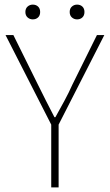

<svg xmlns="http://www.w3.org/2000/svg" viewBox="-20 -812 476 832"><path d="M202 0V-272L4 -660H38L144 -446Q162 -410 179.5 -375Q197 -340 216 -304H220Q240 -340 259 -375Q278 -410 294 -446L400 -660H432L234 -272V0ZM314 -728Q301 -728 291.5 -736.5Q282 -745 282 -760Q282 -775 291.5 -783.5Q301 -792 314 -792Q328 -792 337 -783.5Q346 -775 346 -760Q346 -745 337 -736.5Q328 -728 314 -728ZM122 -728Q109 -728 99.5 -736.5Q90 -745 90 -760Q90 -775 99.5 -783.5Q109 -792 122 -792Q136 -792 145 -783.5Q154 -775 154 -760Q154 -745 145 -736.5Q136 -728 122 -728Z"/></svg>

Font: Assistant ExtraLight ExtraLight
Style: Regular
Weight: 250
Version: Version 3.000